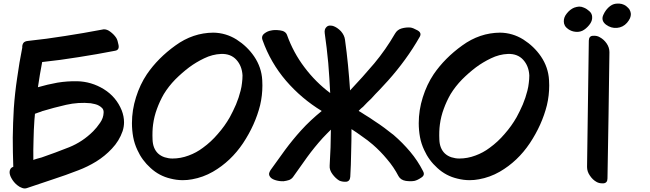

<svg xmlns="http://www.w3.org/2000/svg" viewBox="-20 -975 3604 1065"><path d="M529.3 -388.7Q540 -382.8 547.9 -374Q555.7 -364.3 554.7 -349.6Q553.7 -320.3 535.2 -293.9Q516.6 -266.6 497.1 -247.1Q438.5 -188.5 363.3 -158.2Q287.1 -127.9 210.9 -101.6Q207 -100.6 185.5 -94.7Q165 -88.9 165 -86.9Q164.1 -142.6 166 -198.2Q167 -254.9 170.9 -309.6Q171.9 -318.4 172.9 -331.1Q173.8 -343.8 173.8 -343.8Q173.8 -343.8 192.4 -350.6Q210.9 -356.4 213.9 -358.4Q278.3 -377.9 346.7 -393.6Q416 -409.2 483.4 -402.3Q494.1 -400.4 506.8 -397.5Q519.5 -394.5 529.3 -388.7ZM655.3 -362.3Q625 -437.5 555.7 -480.5Q487.3 -522.5 408.2 -524.4Q353.5 -525.4 298.8 -516.6Q244.1 -506.8 190.4 -491.2Q195.3 -526.4 201.2 -560.5Q207 -595.7 213.9 -630.9Q315.4 -641.6 417 -658.2Q517.6 -673.8 618.2 -693.4Q642.6 -697.3 637.7 -724.6Q632.8 -752 625 -764.6Q612.3 -784.2 590.8 -799.8Q574.2 -812.5 555.7 -812.5Q549.8 -811.5 544.9 -810.5Q442.4 -791 340.8 -775.4Q238.3 -758.8 134.8 -748Q116.2 -746.1 109.4 -736.3Q102.5 -725.6 103.5 -710.9Q86.9 -627.9 75.2 -543Q62.5 -459 56.6 -374Q51.8 -293 50.8 -211.9Q50.8 -130.9 53.7 -49.8Q44.9 -46.9 40 -41Q36.1 -35.2 34.2 -28.3Q33.2 -24.4 33.2 -20.5Q33.2 -4.9 43 12.7Q55.7 36.1 75.2 51.8Q87.9 62.5 102.5 67.4Q109.4 70.3 117.2 70.3Q123 70.3 128.9 68.4Q200.2 43.9 271.5 20.5Q343.8 -2.9 414.1 -30.3Q465.8 -49.8 513.7 -79.1Q562.5 -109.4 600.6 -150.4Q641.6 -193.4 660.2 -248Q668 -272.5 668 -296.9Q668 -329.1 655.3 -362.3Z M1314.5 -471.7Q1304.7 -432.6 1289.1 -395.5Q1272.5 -357.4 1254.9 -325.2Q1226.6 -275.4 1188.5 -232.4Q1151.4 -188.5 1105.5 -155.3Q1069.3 -127.9 1026.4 -112.3Q982.4 -95.7 936.5 -95.7Q915 -95.7 893.6 -102.5Q872.1 -109.4 856.4 -124Q828.1 -151.4 826.2 -200.2Q824.2 -248 829.1 -284.2Q835 -329.1 850.6 -371.1Q866.2 -414.1 888.7 -453.1Q915 -496.1 952.1 -534.2Q989.3 -571.3 1029.3 -601.6Q1067.4 -629.9 1112.3 -651.4Q1158.2 -673.8 1206.1 -675.8Q1259.8 -677.7 1291 -643.6Q1322.3 -609.4 1325.2 -556.6Q1325.2 -536.1 1322.3 -514.6Q1320.3 -494.1 1314.5 -471.7ZM1389.6 -662.1Q1351.6 -717.8 1292 -755.9Q1232.4 -793 1163.1 -793.9Q1049.8 -793 953.1 -722.7Q856.4 -653.3 794.9 -563.5Q756.8 -506.8 734.4 -435.5Q711.9 -364.3 711.9 -292Q711.9 -252.9 718.8 -214.8Q725.6 -177.7 742.2 -142.6Q767.6 -85.9 815.4 -43Q863.3 1 925.8 15.6Q960 24.4 994.1 24.4Q1020.5 24.4 1045.9 19.5Q1106.4 8.8 1161.1 -22.5Q1260.7 -80.1 1328.1 -180.7Q1395.5 -282.2 1422.9 -391.6Q1435.5 -445.3 1435.5 -501Q1435.5 -515.6 1434.6 -530.3Q1430.7 -601.6 1389.6 -662.1Z M2326.2 -26.4Q2296.9 -84 2254.9 -133.8Q2212.9 -183.6 2164.1 -225.6Q2137.7 -246.1 2112.3 -265.6Q2085.9 -285.2 2058.6 -302.7Q2044.9 -311.5 2031.2 -321.3Q2016.6 -330.1 2002.9 -338.9Q1996.1 -343.8 1989.3 -347.7Q1982.4 -351.6 1975.6 -356.4Q1973.6 -356.4 1972.7 -357.4Q1970.7 -358.4 1969.7 -360.4Q1975.6 -366.2 1982.4 -373Q1990.2 -378.9 1994.1 -382.8Q2005.9 -394.5 2016.6 -406.2Q2028.3 -418 2040 -428.7Q2062.5 -454.1 2086.9 -478.5Q2110.4 -502.9 2132.8 -528.3Q2182.6 -584 2226.6 -644.5Q2271.5 -706.1 2308.6 -771.5Q2320.3 -793 2295.9 -806.6Q2271.5 -820.3 2256.8 -822.3Q2232.4 -824.2 2208 -817.4Q2183.6 -810.5 2170.9 -788.1Q2120.1 -700.2 2055.7 -623Q1991.2 -546.9 1921.9 -473.6Q1917 -544.9 1910.2 -615.2Q1903.3 -685.5 1893.6 -754.9Q1890.6 -779.3 1871.1 -801.8Q1850.6 -823.2 1827.1 -831.1Q1819.3 -833 1812.5 -833Q1799.8 -834 1791 -825.2Q1778.3 -813.5 1781.2 -791Q1793 -709 1800.8 -625Q1807.6 -542 1811.5 -459Q1730.5 -519.5 1668.9 -601.6Q1607.4 -682.6 1572.3 -780.3Q1564.5 -802.7 1533.2 -806.6Q1502 -810.5 1483.4 -805.7Q1463.9 -802.7 1446.3 -789.1Q1433.6 -779.3 1433.6 -765.6Q1433.6 -758.8 1436.5 -752Q1480.5 -627.9 1566.4 -527.3Q1652.3 -427.7 1764.6 -359.4Q1733.4 -334 1705.1 -307.6Q1675.8 -280.3 1649.4 -251Q1603.5 -200.2 1561.5 -143.6Q1520.5 -87.9 1480.5 -31.2Q1474.6 -21.5 1472.7 -13.7Q1471.7 -5.9 1474.6 0Q1481.4 15.6 1504.9 23.4Q1528.3 31.2 1552.7 30.3Q1569.3 28.3 1584 23.4Q1597.7 17.6 1605.5 6.8Q1644.5 -48.8 1684.6 -104.5Q1724.6 -159.2 1770.5 -210Q1782.2 -221.7 1793 -233.4Q1803.7 -245.1 1815.4 -255.9Q1814.5 -206.1 1813.5 -157.2Q1811.5 -107.4 1808.6 -56.6Q1806.6 -32.2 1824.2 -8.8Q1840.8 13.7 1861.3 26.4Q1876 33.2 1893.6 33.2Q1896.5 33.2 1899.4 33.2Q1920.9 31.2 1922.9 5.9Q1926.8 -59.6 1927.7 -127Q1929.7 -193.4 1929.7 -258.8Q1960 -239.3 1989.3 -217.8Q2019.5 -197.3 2047.9 -172.9Q2090.8 -135.7 2127 -91.8Q2164.1 -48.8 2190.4 2Q2202.1 23.4 2230.5 28.3Q2258.8 32.2 2279.3 28.3Q2295.9 24.4 2317.4 9.8Q2331.1 1 2331.1 -10.7Q2331.1 -17.6 2326.2 -26.4Z M2905.3 -471.7Q2895.5 -432.6 2879.9 -395.5Q2863.3 -357.4 2845.7 -325.2Q2817.4 -275.4 2779.3 -232.4Q2742.2 -188.5 2696.3 -155.3Q2660.2 -127.9 2617.2 -112.3Q2573.2 -95.7 2527.3 -95.7Q2505.9 -95.7 2484.4 -102.5Q2462.9 -109.4 2447.3 -124Q2418.9 -151.4 2417 -200.2Q2415 -248 2419.9 -284.2Q2425.8 -329.1 2441.4 -371.1Q2457 -414.1 2479.5 -453.1Q2505.9 -496.1 2543 -534.2Q2580.1 -571.3 2620.1 -601.6Q2658.2 -629.9 2703.1 -651.4Q2749 -673.8 2796.9 -675.8Q2850.6 -677.7 2881.8 -643.6Q2913.1 -609.4 2916 -556.6Q2916 -536.1 2913.1 -514.6Q2911.1 -494.1 2905.3 -471.7ZM2980.5 -662.1Q2942.4 -717.8 2882.8 -755.9Q2823.2 -793 2753.9 -793.9Q2640.6 -793 2543.9 -722.7Q2447.3 -653.3 2385.7 -563.5Q2347.7 -506.8 2325.2 -435.5Q2302.7 -364.3 2302.7 -292Q2302.7 -252.9 2309.6 -214.8Q2316.4 -177.7 2333 -142.6Q2358.4 -85.9 2406.2 -43Q2454.1 1 2516.6 15.6Q2550.8 24.4 2585 24.4Q2611.3 24.4 2636.7 19.5Q2697.3 8.8 2752 -22.5Q2851.6 -80.1 2918.9 -180.7Q2986.3 -282.2 3013.7 -391.6Q3026.4 -445.3 3026.4 -501Q3026.4 -515.6 3025.4 -530.3Q3021.5 -601.6 2980.5 -662.1Z M3246.1 -750Q3244.1 -574.2 3241.2 -399.4Q3238.3 -224.6 3236.3 -48.8Q3236.3 -23.4 3252 -1Q3267.6 22.5 3289.1 34.2Q3302.7 42 3321.3 42Q3324.2 42 3327.1 42Q3349.6 40 3349.6 14.6Q3352.5 -160.2 3355.5 -335.9Q3357.4 -510.7 3360.4 -685.5Q3360.4 -711.9 3344.7 -734.4Q3329.1 -756.8 3306.6 -768.6Q3291 -778.3 3268.6 -776.4Q3247.1 -775.4 3246.1 -750ZM3478.5 -901.4Q3478.5 -908.2 3474.6 -916Q3471.7 -924.8 3463.9 -931.6Q3444.3 -953.1 3415 -955.1Q3412.1 -955.1 3409.2 -955.1Q3383.8 -956.1 3364.3 -941.4Q3339.8 -922.9 3326.2 -891.6Q3312.5 -860.4 3341.8 -837.9Q3370.1 -817.4 3402.3 -820.3Q3435.5 -823.2 3458 -848.6Q3468.8 -861.3 3474.6 -874Q3479.5 -885.7 3479.5 -898.4Q3479.5 -899.4 3478.5 -901.4ZM3264.6 -881.8Q3263.7 -900.4 3249 -913.1Q3235.4 -925.8 3218.8 -932.6Q3206.1 -938.5 3192.4 -938.5Q3178.7 -937.5 3165 -932.6Q3141.6 -922.9 3124 -900.4Q3106.4 -878.9 3107.4 -855.5Q3107.4 -843.8 3113.3 -833Q3119.1 -822.3 3131.8 -813.5Q3150.4 -800.8 3170.9 -798.8Q3191.4 -795.9 3210.9 -804.7Q3230.5 -814.5 3248 -835.9Q3266.6 -858.4 3264.6 -881.8Z"/></svg>

Font: TroubleSide
Style: Comic
Weight: 400
Designer: Koroletov
Version: 1_5